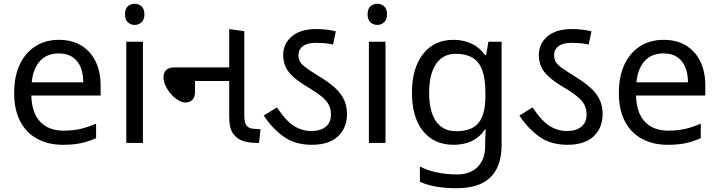

<svg xmlns="http://www.w3.org/2000/svg" viewBox="-20 -757 3807 1017"><path d="M292 -546Q361 -546 410.5 -516Q460 -486 486.5 -431.5Q513 -377 513 -304V-251H146Q148 -160 192.5 -112.5Q237 -65 317 -65Q368 -65 407.5 -74.5Q447 -84 489 -102V-25Q448 -7 408 1.5Q368 10 313 10Q237 10 178.5 -21Q120 -52 87.5 -113.5Q55 -175 55 -264Q55 -352 84.5 -415Q114 -478 167.5 -512Q221 -546 292 -546ZM291 -474Q228 -474 191.5 -433.5Q155 -393 148 -321H421Q421 -367 407 -401Q393 -435 364.5 -454.5Q336 -474 291 -474Z M737 -536V0H649V-536ZM694 -737Q714 -737 729.5 -723.5Q745 -710 745 -681Q745 -653 729.5 -639Q714 -625 694 -625Q672 -625 657 -639Q642 -653 642 -681Q642 -710 657 -723.5Q672 -737 694 -737Z M1342 0Q1307 0 1276.5 -7.5Q1246 -15 1225 -37Q1206 -57 1200 -81.5Q1194 -106 1194 -148V-603L1274 -592V-152Q1274 -125 1277 -112.5Q1280 -100 1286 -92Q1297 -78 1318 -75.5Q1339 -73 1360 -73L1352 0ZM962 -214Q944 -214 923.5 -226.5Q903 -239 885.5 -259Q868 -279 857 -302.5Q846 -326 846 -348Q846 -371 859.5 -385.5Q873 -400 906 -400H1230V-328H1013V-271Q1013 -242 999 -228Q985 -214 962 -214Z M1632 10Q1542 10 1481.5 -34Q1421 -78 1377 -145L1447 -188Q1494 -117 1537 -90Q1580 -63 1629 -63Q1677 -63 1705 -85.5Q1733 -108 1733 -150Q1733 -179 1722 -201Q1711 -223 1684 -245.5Q1657 -268 1609 -296Q1561 -325 1532.5 -351Q1504 -377 1492 -405Q1480 -433 1480 -466Q1480 -525 1525.5 -564Q1571 -603 1654 -603Q1680 -603 1706 -600.5Q1732 -598 1759 -591L1744 -521Q1718 -527 1697 -528.5Q1676 -530 1653 -530Q1608 -530 1584.5 -512.5Q1561 -495 1561 -464Q1561 -443 1571 -427.5Q1581 -412 1604.5 -395.5Q1628 -379 1668 -354Q1720 -323 1753 -293Q1786 -263 1802 -229.5Q1818 -196 1818 -153Q1818 -80 1770.5 -35Q1723 10 1632 10Z M2022 -536V0H1934V-536ZM1979 -737Q1999 -737 2014.5 -723.5Q2030 -710 2030 -681Q2030 -653 2014.5 -639Q1999 -625 1979 -625Q1957 -625 1942 -639Q1927 -653 1927 -681Q1927 -710 1942 -723.5Q1957 -737 1979 -737Z M2382 -546Q2435 -546 2477.5 -526Q2520 -506 2550 -465H2555L2567 -536H2637V9Q2637 85 2611 136.5Q2585 188 2532 214Q2479 240 2397 240Q2339 240 2290.5 231.5Q2242 223 2204 206V125Q2242 145 2293 156Q2344 167 2402 167Q2471 167 2510.5 126.5Q2550 86 2550 16V-5Q2550 -17 2551 -39.5Q2552 -62 2553 -71H2549Q2521 -30 2479.5 -10Q2438 10 2383 10Q2279 10 2220.5 -63Q2162 -136 2162 -267Q2162 -395 2220.5 -470.5Q2279 -546 2382 -546ZM2394 -472Q2349 -472 2317.5 -448Q2286 -424 2269.5 -378Q2253 -332 2253 -266Q2253 -167 2289.5 -114.5Q2326 -62 2396 -62Q2437 -62 2466 -72.5Q2495 -83 2514 -105.5Q2533 -128 2542 -163Q2551 -198 2551 -246V-267Q2551 -340 2534.5 -385Q2518 -430 2483 -451Q2448 -472 2394 -472Z M2986 10Q2896 10 2835.5 -34Q2775 -78 2731 -145L2801 -188Q2848 -117 2891 -90Q2934 -63 2983 -63Q3031 -63 3059 -85.5Q3087 -108 3087 -150Q3087 -179 3076 -201Q3065 -223 3038 -245.5Q3011 -268 2963 -296Q2915 -325 2886.5 -351Q2858 -377 2846 -405Q2834 -433 2834 -466Q2834 -525 2879.5 -564Q2925 -603 3008 -603Q3034 -603 3060 -600.5Q3086 -598 3113 -591L3098 -521Q3072 -527 3051 -528.5Q3030 -530 3007 -530Q2962 -530 2938.5 -512.5Q2915 -495 2915 -464Q2915 -443 2925 -427.5Q2935 -412 2958.5 -395.5Q2982 -379 3022 -354Q3074 -323 3107 -293Q3140 -263 3156 -229.5Q3172 -196 3172 -153Q3172 -80 3124.5 -35Q3077 10 2986 10Z M3495 -546Q3564 -546 3613.5 -516Q3663 -486 3689.5 -431.5Q3716 -377 3716 -304V-251H3349Q3351 -160 3395.5 -112.5Q3440 -65 3520 -65Q3571 -65 3610.5 -74.5Q3650 -84 3692 -102V-25Q3651 -7 3611 1.5Q3571 10 3516 10Q3440 10 3381.5 -21Q3323 -52 3290.5 -113.5Q3258 -175 3258 -264Q3258 -352 3287.5 -415Q3317 -478 3370.5 -512Q3424 -546 3495 -546ZM3494 -474Q3431 -474 3394.5 -433.5Q3358 -393 3351 -321H3624Q3624 -367 3610 -401Q3596 -435 3567.5 -454.5Q3539 -474 3494 -474Z"/></svg>

Font: guzrati25
Style: Book
Weight: 400
Designer: Jelle Bosma - Monotype Design Team, Universal Thirst
Foundry: Monotype Imaging Inc.
Version: Version 2.106